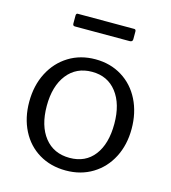

<svg xmlns="http://www.w3.org/2000/svg" viewBox="-110 -817 819 917"><g transform="rotate(15 299.5 -359.0)"><path d="M299 10Q224 10 166.5 -24.5Q109 -59 77.5 -121Q46 -183 46 -262Q46 -343 78.5 -406Q111 -469 168.5 -504.5Q226 -540 300 -540Q374 -540 431.5 -504.5Q489 -469 520.5 -406Q552 -343 552 -263Q552 -184 520 -122Q488 -60 430.5 -25Q373 10 299 10ZM301 -53Q379 -53 422.5 -109.5Q466 -166 466 -265Q466 -363 421.5 -420.5Q377 -478 300 -478Q222 -478 177 -420.5Q132 -363 132 -265Q132 -167 177 -110Q222 -53 301 -53ZM449 -679Q449 -666 434 -666H164Q158 -666 155.5 -669Q153 -672 153 -678V-717Q153 -722 155 -725Q157 -728 161 -728H441Q445 -728 447 -725Q449 -722 449 -718Z"/></g></svg>

Font: Libre Franklin
Style: Regular
Weight: 400
Designer: Pablo Impallari, Rodrigo Fuenzalida
Foundry: Impallari Type
Version: Version 1.001; ttfautohint (v1.4.1)